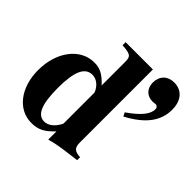

<svg xmlns="http://www.w3.org/2000/svg" viewBox="-180 -882 1070 1070"><g transform="rotate(45 355.0 -347.5)"><path d="M544 -374C660 -435 710 -507 710 -593C710 -664 673 -709 610 -709C560 -709 526 -676 526 -624C526 -578 556 -548 599 -548C609 -548 616 -550 623 -550C634 -550 642 -541 642 -529C642 -490 608 -448 533 -396ZM534 -20V-43C488 -46 475 -59 475 -101V-676H260V-652C327 -647 336 -640 336 -594V-411C293 -457 263 -473 217 -473C107 -473 25 -366 25 -221C25 -84 101 14 206 14C259 14 292 -2 339 -52V13C385 0 410 -4 472 -12ZM336 -112C336 -107 327 -92 317 -79C297 -54 274 -42 251 -42C198 -42 173 -102 173 -229C173 -358 200 -417 258 -417C291 -417 321 -393 336 -355Z"/></g></svg>

Font: XITS Math
Style: Bold
Weight: 700
Designer: MicroPress Inc., with final additions and corrections provided by Coen Hoffman, Elsevier (retired)
Version: Version 1.105